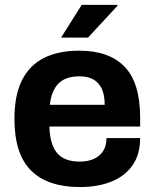

<svg xmlns="http://www.w3.org/2000/svg" viewBox="-20 -743 624 775"><path d="M302.7 12Q172.5 12 105.4 -54.6Q38.3 -121.2 38.3 -263.2Q38.3 -357.8 68.3 -418.4Q98.3 -479 156.5 -508.7Q214.8 -538.4 300.1 -538.4Q420.4 -538.4 483.1 -473.5Q545.7 -408.6 545.7 -267.9V-232.3H179.4Q181 -162.5 209.4 -126.6Q237.8 -90.7 302.7 -90.7Q334.7 -90.7 358.9 -101.6Q383 -112.5 396.4 -133.5Q409.8 -154.6 409.8 -185.7H545.7Q545.7 -119.6 514.9 -75.7Q484 -31.7 429.5 -9.9Q375 12 302.7 12ZM181.2 -320.1H402.6Q402.6 -360.6 390.2 -386Q377.7 -411.3 355.3 -423.1Q333 -434.9 301.9 -434.9Q244.8 -434.9 216.3 -406.2Q187.8 -377.5 181.2 -320.1ZM226.5 -591.2 309.9 -723.4H453.4L454.7 -720.2L335.3 -591.2Z"/></svg>

Font: Archivo Variable SemiBold
Style: Regular
Weight: 600
Designer: Hector Gatti
Foundry: Omnibus-Type
Version: Version 2.001